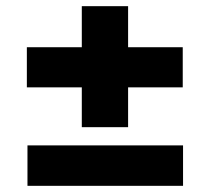

<svg xmlns="http://www.w3.org/2000/svg" viewBox="-20 -596 681 622"><path d="M245 -184V-313H67V-443H245V-576H395V-443H572V-313H395V-184ZM69 6V-125H573V6Z"/></svg>

Font: Lexend Deca
Style: Bold
Weight: 700
Designer: Bonnie Shaver-Troup, Thomas Jockin
Foundry: Lexend
Version: Version 1.008; ttfautohint (v1.8.4.7-5d5b)